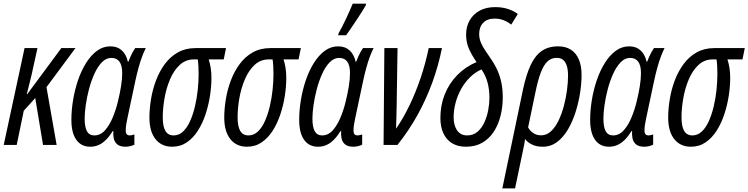

<svg xmlns="http://www.w3.org/2000/svg" viewBox="-20 -801 4136 1061"><path d="M0.5 0 115.7 -535.2H187L154.8 -388.7Q148.9 -367.2 142.8 -339.8Q136.7 -312.5 127.9 -280.3H130.4L318.8 -535.2H397L236.8 -319.3L293 0H217.8L174.8 -259.3L111.3 -189L72.3 0Z M478.5 9.8Q428.7 9.8 401.6 -28.6Q374.5 -66.9 374.5 -138.2Q374.5 -191.4 383.8 -248Q393.1 -304.7 411.1 -357.7Q429.2 -410.6 455.6 -452.9Q481.9 -495.1 515.6 -520Q549.3 -544.9 589.8 -544.9Q628.4 -544.9 653.1 -522.5Q677.7 -500 686.5 -460H689.5Q694.8 -474.1 700.9 -488Q707 -502 713.9 -514.2Q720.7 -526.4 727.1 -535.2H785.6Q774.4 -513.2 764.2 -485.4Q753.9 -457.5 744.9 -424.3Q735.8 -391.1 727.5 -352.1L683.6 -145.5Q679.7 -127 677.2 -110.6Q674.8 -94.2 674.8 -80.1Q674.8 -64.9 680.7 -58.8Q686.5 -52.7 697.3 -52.7Q703.1 -52.7 709.7 -54.2Q716.3 -55.7 722.7 -58.1V-1.5Q713.4 3.4 699.7 6.6Q686 9.8 674.8 9.8Q642.6 9.8 627.4 -3.7Q612.3 -17.1 608.4 -37.4Q604.5 -57.6 606.4 -77.1H603.5Q585.4 -48.3 566.4 -29.1Q547.4 -9.8 525.9 0Q504.4 9.8 478.5 9.8ZM501 -52.7Q535.2 -52.7 560.3 -81.1Q585.4 -109.4 603 -152.1Q620.6 -194.8 630.9 -237.3Q642.6 -284.7 648.9 -324.5Q655.3 -364.3 655.3 -397.5Q655.3 -439.5 640.1 -460.2Q625 -481 595.2 -481Q566.4 -481 543 -456.8Q519.5 -432.6 501.7 -393.3Q483.9 -354 471.9 -308.8Q460 -263.7 453.9 -220.5Q447.8 -177.2 447.8 -146Q447.8 -98.1 460.7 -75.4Q473.6 -52.7 501 -52.7Z M931.2 9.8Q872.6 9.8 839.1 -32.5Q805.7 -74.7 805.7 -151.4Q805.7 -199.7 814.5 -252.9Q823.2 -306.2 842 -356.2Q860.8 -406.2 890.6 -446.8Q920.4 -487.3 962.6 -511.2Q1004.9 -535.2 1060.1 -535.2H1229L1216.3 -472.7H1133.3Q1140.1 -451.7 1144.3 -426.3Q1148.4 -400.9 1148.4 -370.6Q1148.4 -323.7 1140.4 -271.5Q1132.3 -219.2 1115.7 -169.2Q1099.1 -119.1 1073.5 -78.9Q1047.9 -38.6 1012.5 -14.4Q977.1 9.8 931.2 9.8ZM939.5 -52.7Q969.2 -52.7 991.9 -74.5Q1014.6 -96.2 1030.8 -132.6Q1046.9 -168.9 1057.4 -213.4Q1067.9 -257.8 1072.8 -304.2Q1077.6 -350.6 1077.6 -392.1Q1077.6 -416.5 1076.4 -437Q1075.2 -457.5 1072.8 -472.7H1051.3Q1005.9 -472.7 973.1 -442.1Q940.4 -411.6 919.7 -362.8Q898.9 -314 889.2 -258.3Q879.4 -202.6 879.4 -152.3Q879.4 -102.5 894 -77.6Q908.7 -52.7 939.5 -52.7Z M1344.7 9.8Q1286.1 9.8 1252.7 -32.5Q1219.2 -74.7 1219.2 -151.4Q1219.2 -199.7 1228 -252.9Q1236.8 -306.2 1255.6 -356.2Q1274.4 -406.2 1304.2 -446.8Q1334 -487.3 1376.2 -511.2Q1418.5 -535.2 1473.6 -535.2H1642.6L1629.9 -472.7H1546.9Q1553.7 -451.7 1557.9 -426.3Q1562 -400.9 1562 -370.6Q1562 -323.7 1554 -271.5Q1545.9 -219.2 1529.3 -169.2Q1512.7 -119.1 1487.1 -78.9Q1461.4 -38.6 1426 -14.4Q1390.6 9.8 1344.7 9.8ZM1353 -52.7Q1382.8 -52.7 1405.5 -74.5Q1428.2 -96.2 1444.3 -132.6Q1460.4 -168.9 1470.9 -213.4Q1481.4 -257.8 1486.3 -304.2Q1491.2 -350.6 1491.2 -392.1Q1491.2 -416.5 1490 -437Q1488.8 -457.5 1486.3 -472.7H1464.8Q1419.4 -472.7 1386.7 -442.1Q1354 -411.6 1333.3 -362.8Q1312.5 -314 1302.7 -258.3Q1293 -202.6 1293 -152.3Q1293 -102.5 1307.6 -77.6Q1322.3 -52.7 1353 -52.7Z M1737.3 9.8Q1687.5 9.8 1660.4 -28.6Q1633.3 -66.9 1633.3 -138.2Q1633.3 -191.4 1642.6 -248Q1651.9 -304.7 1669.9 -357.7Q1688 -410.6 1714.4 -452.9Q1740.7 -495.1 1774.4 -520Q1808.1 -544.9 1848.6 -544.9Q1887.2 -544.9 1911.9 -522.5Q1936.5 -500 1945.3 -460H1948.2Q1953.6 -474.1 1959.7 -488Q1965.8 -502 1972.7 -514.2Q1979.5 -526.4 1985.8 -535.2H2044.4Q2033.2 -513.2 2022.9 -485.4Q2012.7 -457.5 2003.7 -424.3Q1994.6 -391.1 1986.3 -352.1L1942.4 -145.5Q1938.5 -127 1936 -110.6Q1933.6 -94.2 1933.6 -80.1Q1933.6 -64.9 1939.5 -58.8Q1945.3 -52.7 1956.1 -52.7Q1961.9 -52.7 1968.5 -54.2Q1975.1 -55.7 1981.4 -58.1V-1.5Q1972.2 3.4 1958.5 6.6Q1944.8 9.8 1933.6 9.8Q1901.4 9.8 1886.2 -3.7Q1871.1 -17.1 1867.2 -37.4Q1863.3 -57.6 1865.2 -77.1H1862.3Q1844.2 -48.3 1825.2 -29.1Q1806.2 -9.8 1784.7 0Q1763.2 9.8 1737.3 9.8ZM1759.8 -52.7Q1793.9 -52.7 1819.1 -81.1Q1844.2 -109.4 1861.8 -152.1Q1879.4 -194.8 1889.6 -237.3Q1901.4 -284.7 1907.7 -324.5Q1914.1 -364.3 1914.1 -397.5Q1914.1 -439.5 1898.9 -460.2Q1883.8 -481 1854 -481Q1825.2 -481 1801.8 -456.8Q1778.3 -432.6 1760.5 -393.3Q1742.7 -354 1730.7 -308.8Q1718.8 -263.7 1712.6 -220.5Q1706.5 -177.2 1706.5 -146Q1706.5 -98.1 1719.5 -75.4Q1732.4 -52.7 1759.8 -52.7ZM1848.6 -606 1851.1 -617.2Q1859.4 -631.3 1870.4 -652.8Q1881.3 -674.3 1892.6 -698.2Q1903.8 -722.2 1913.6 -744.1Q1923.3 -766.1 1929.2 -780.8H2002.9L2001 -771Q1994.1 -758.3 1980 -736.1Q1965.8 -713.9 1949 -688.5Q1932.1 -663.1 1917 -640.9Q1901.9 -618.7 1892.6 -606Z M2099.6 0 2104 -535.2H2176.8L2171.9 -210.9Q2171.4 -179.7 2170.4 -148.7Q2169.4 -117.7 2168.5 -89.8Q2208 -146.5 2242.4 -217.8Q2276.9 -289.1 2304.2 -369.6Q2331.5 -450.2 2349.1 -535.2H2422.4Q2402.3 -436.5 2368.7 -344.2Q2335 -252 2287.4 -165.8Q2239.7 -79.6 2176.3 0Z M2555.2 9.8Q2509.3 9.8 2477.8 -9.8Q2446.3 -29.3 2429.9 -64.9Q2413.6 -100.6 2413.6 -149.4Q2413.6 -218.8 2437.5 -279.1Q2461.4 -339.4 2506.3 -385.5Q2551.3 -431.6 2613.3 -458Q2587.4 -495.6 2571.5 -531.2Q2555.7 -566.9 2555.7 -608.9Q2555.7 -654.8 2575.7 -689.2Q2595.7 -723.6 2631.6 -742.7Q2667.5 -761.7 2715.3 -761.7Q2759.3 -761.7 2791.7 -749.8Q2824.2 -737.8 2841.3 -723.6L2805.2 -665Q2785.2 -680.7 2762.7 -689.5Q2740.2 -698.2 2712.4 -698.2Q2672.9 -698.2 2650.4 -675Q2627.9 -651.9 2627.9 -613.3Q2627.9 -588.4 2637.5 -565.7Q2647 -543 2662.4 -520.5Q2677.7 -498 2694.3 -473.6Q2716.8 -440.4 2731 -407.2Q2745.1 -374 2751.7 -338.6Q2758.3 -303.2 2758.3 -263.2Q2758.3 -210 2746.1 -161.1Q2733.9 -112.3 2709 -73.7Q2684.1 -35.2 2645.8 -12.7Q2607.4 9.8 2555.2 9.8ZM2561.5 -52.7Q2595.7 -52.7 2619.4 -73.5Q2643.1 -94.2 2657.5 -126.5Q2671.9 -158.7 2678.2 -194.3Q2684.6 -230 2684.6 -259.8Q2684.6 -306.6 2674.1 -345.5Q2663.6 -384.3 2640.6 -417.5Q2605 -401.4 2576.7 -373.3Q2548.3 -345.2 2528.3 -309.3Q2508.3 -273.4 2497.6 -233.2Q2486.8 -192.9 2486.8 -152.3Q2486.8 -107.9 2506.1 -80.3Q2525.4 -52.7 2561.5 -52.7Z M2755.9 240.2 2870.6 -308.6Q2887.7 -388.2 2911.9 -440.4Q2936 -492.7 2972.9 -518.8Q3009.8 -544.9 3064 -544.9Q3106.4 -544.9 3135.3 -526.1Q3164.1 -507.3 3179 -471.9Q3193.8 -436.5 3193.8 -386.7Q3193.8 -342.3 3185.8 -289.1Q3177.7 -235.8 3161.1 -183.1Q3144.5 -130.4 3119.1 -86.7Q3093.8 -43 3058.8 -16.6Q3023.9 9.8 2979 9.8Q2945.3 9.8 2920.9 -1.7Q2896.5 -13.2 2881.3 -32.7Q2879.9 -17.6 2876.2 0.2Q2872.6 18.1 2868.7 37.1L2826.2 240.2ZM2970.2 -53.2Q3001 -53.2 3025.1 -75.9Q3049.3 -98.6 3066.9 -135.5Q3084.5 -172.4 3096.2 -216.6Q3107.9 -260.7 3113.5 -304.9Q3119.1 -349.1 3119.1 -384.8Q3119.1 -431.6 3103.5 -456.5Q3087.9 -481.4 3056.2 -481.4Q3026.9 -481.4 3005.6 -461.7Q2984.4 -441.9 2968.3 -399.7Q2952.1 -357.4 2938.5 -289.6L2898.4 -97.2Q2908.2 -78.1 2926.8 -65.7Q2945.3 -53.2 2970.2 -53.2Z M3345.2 9.8Q3295.4 9.8 3268.3 -28.6Q3241.2 -66.9 3241.2 -138.2Q3241.2 -191.4 3250.5 -248Q3259.8 -304.7 3277.8 -357.7Q3295.9 -410.6 3322.3 -452.9Q3348.6 -495.1 3382.3 -520Q3416 -544.9 3456.5 -544.9Q3495.1 -544.9 3519.8 -522.5Q3544.4 -500 3553.2 -460H3556.2Q3561.5 -474.1 3567.6 -488Q3573.7 -502 3580.6 -514.2Q3587.4 -526.4 3593.8 -535.2H3652.3Q3641.1 -513.2 3630.9 -485.4Q3620.6 -457.5 3611.6 -424.3Q3602.5 -391.1 3594.2 -352.1L3550.3 -145.5Q3546.4 -127 3543.9 -110.6Q3541.5 -94.2 3541.5 -80.1Q3541.5 -64.9 3547.4 -58.8Q3553.2 -52.7 3564 -52.7Q3569.8 -52.7 3576.4 -54.2Q3583 -55.7 3589.4 -58.1V-1.5Q3580.1 3.4 3566.4 6.6Q3552.7 9.8 3541.5 9.8Q3509.3 9.8 3494.1 -3.7Q3479 -17.1 3475.1 -37.4Q3471.2 -57.6 3473.1 -77.1H3470.2Q3452.1 -48.3 3433.1 -29.1Q3414.1 -9.8 3392.6 0Q3371.1 9.8 3345.2 9.8ZM3367.7 -52.7Q3401.9 -52.7 3427 -81.1Q3452.1 -109.4 3469.7 -152.1Q3487.3 -194.8 3497.6 -237.3Q3509.3 -284.7 3515.6 -324.5Q3522 -364.3 3522 -397.5Q3522 -439.5 3506.8 -460.2Q3491.7 -481 3461.9 -481Q3433.1 -481 3409.7 -456.8Q3386.2 -432.6 3368.4 -393.3Q3350.6 -354 3338.6 -308.8Q3326.7 -263.7 3320.6 -220.5Q3314.5 -177.2 3314.5 -146Q3314.5 -98.1 3327.4 -75.4Q3340.3 -52.7 3367.7 -52.7Z M3797.9 9.8Q3739.3 9.8 3705.8 -32.5Q3672.4 -74.7 3672.4 -151.4Q3672.4 -199.7 3681.2 -252.9Q3689.9 -306.2 3708.7 -356.2Q3727.5 -406.2 3757.3 -446.8Q3787.1 -487.3 3829.3 -511.2Q3871.6 -535.2 3926.8 -535.2H4095.7L4083 -472.7H4000Q4006.8 -451.7 4011 -426.3Q4015.1 -400.9 4015.1 -370.6Q4015.1 -323.7 4007.1 -271.5Q3999 -219.2 3982.4 -169.2Q3965.8 -119.1 3940.2 -78.9Q3914.6 -38.6 3879.2 -14.4Q3843.8 9.8 3797.9 9.8ZM3806.2 -52.7Q3835.9 -52.7 3858.6 -74.5Q3881.3 -96.2 3897.5 -132.6Q3913.6 -168.9 3924.1 -213.4Q3934.6 -257.8 3939.5 -304.2Q3944.3 -350.6 3944.3 -392.1Q3944.3 -416.5 3943.1 -437Q3941.9 -457.5 3939.5 -472.7H3918Q3872.6 -472.7 3839.8 -442.1Q3807.1 -411.6 3786.4 -362.8Q3765.6 -314 3755.9 -258.3Q3746.1 -202.6 3746.1 -152.3Q3746.1 -102.5 3760.7 -77.6Q3775.4 -52.7 3806.2 -52.7Z"/></svg>

Font: Open Sans Condensed
Style: Italic
Weight: 400
Width: 3
Italic angle: -12°
Designer: Monotype Design Team
Foundry: Monotype Imaging Inc.
Version: Version 3.000